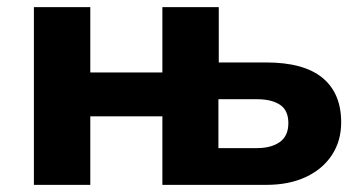

<svg xmlns="http://www.w3.org/2000/svg" viewBox="-20 -518 1017 538"><path d="M75 0V-498H233V-315H435V-498H593V-343H726Q831 -343 883.5 -300Q936 -257 936 -175Q936 -123 910 -83.5Q884 -44 837 -22Q790 0 726 0H435V-192H233V0ZM592 -103H700Q740 -103 764 -120Q788 -137 788 -173Q788 -209 764.5 -224.5Q741 -240 700 -240H592Z"/></svg>

Font: Nunito Sans 9pt ExtraBold
Style: Regular
Weight: 800
Version: Version 3.101;gftools[0.9.27]